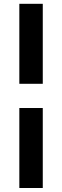

<svg xmlns="http://www.w3.org/2000/svg" viewBox="-20 -798 318 983"><path d="M79 -778.5H199V-369H79ZM79 -245H199V164.5H79Z"/></svg>

Font: Lato ExtraBold
Style: Italic
Weight: 800
Italic angle: -7°
Designer: Lukasz Dziedzic with Adam Twardoch and Botio Nikoltchev
Foundry: tyPoland Lukasz Dziedzic
Version: Version 2.015; 2015-08-06; http://www.latofonts.com/